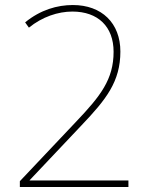

<svg xmlns="http://www.w3.org/2000/svg" viewBox="-20 -795 612 764"><path d="M59 -51H491V-77H98V-78L305 -297C402 -399 459 -470 459 -590C459 -703 385 -775 270 -775C208 -775 141 -756 80 -706L95 -685C148 -728 211 -749 268 -749C370 -749 432 -689 432 -589C432 -479 380 -413 283 -311L59 -74Z"/></svg>

Font: Noto Sans Tamil UI Thin
Style: Regular
Weight: 100
Designer: Jelle Bosma - Monotype Design Team
Foundry: Monotype Imaging Inc.
Version: Version 2.004